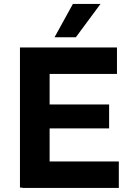

<svg xmlns="http://www.w3.org/2000/svg" viewBox="-20 -941 672 963"><path d="M228.9 -703.1V0H80.1V-703.1ZM527.3 -417.1V-296.9H86.5V-417.1ZM576 -131.2V1.6H92.3V-131.2ZM566.7 -703.1V-570.3H86.7V-703.1ZM484.1 -921.2H345.6L253.6 -754.2H360.5Z"/></svg>

Font: Wand UI Pro
Style: Regular
Weight: 400
Designer: Andreas Faust
Version: Version 1.003;FEAKit 1.0